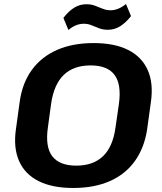

<svg xmlns="http://www.w3.org/2000/svg" viewBox="-20 -924 806 954"><path d="M344 10Q240 10 172 -24Q104 -58 75 -123.5Q46 -189 59 -281L78 -419Q91 -512 138.5 -577Q186 -642 263.5 -676Q341 -710 445 -710Q549 -710 616.5 -676Q684 -642 713.5 -577Q743 -512 730 -419L711 -281Q697 -189 650 -123.5Q603 -58 525.5 -24Q448 10 344 10ZM359 -101Q443 -101 492 -148Q541 -195 554 -291L571 -409Q584 -505 549 -552Q514 -599 430 -599Q346 -599 297 -552Q248 -505 234 -409L218 -291Q204 -195 239.5 -148Q275 -101 359 -101ZM295 -835Q321 -869 349 -886Q377 -903 409 -903Q433 -903 452.5 -895.5Q472 -888 490.5 -880.5Q509 -873 530 -873Q548 -873 567 -880.5Q586 -888 606 -904L631 -844Q605 -811 577 -793.5Q549 -776 516 -776Q492 -776 472.5 -783.5Q453 -791 435 -798.5Q417 -806 396 -806Q377 -806 358 -798.5Q339 -791 320 -775Z"/></svg>

Font: Pathway Extreme 28pt
Style: Bold Italic
Weight: 700
Italic angle: -8°
Designer: Eduardo Rodriguez Tunni
Foundry: Eduardo Rodriguez Tunni
Version: Version 1.001;gftools[0.9.26]